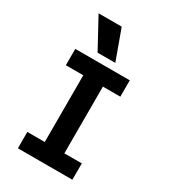

<svg xmlns="http://www.w3.org/2000/svg" viewBox="-237 -1110 1074 1221"><g transform="rotate(30 300.0 -500.0)"><path d="M100 0V-120H228V-610H100V-730H500V-610H372V-120H500V0ZM235 -780 115 -1000H285L365 -780Z"/></g></svg>

Font: M PLUS Code Latin Expanded
Style: Bold
Weight: 700
Width: 7
Designer: Coji Morishita
Foundry: UNDERFOREST DESIGN
Version: Version 1.002; ttfautohint (v1.8.3)